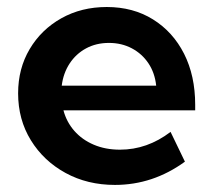

<svg xmlns="http://www.w3.org/2000/svg" viewBox="-20 -518 609 548"><path d="M507.8 -56.6Q416.5 9.8 308.1 9.8Q229.5 9.8 167 -24.4Q104.5 -58.6 68.1 -117.7Q31.7 -176.8 31.7 -251.5Q31.7 -322.3 64.7 -377.9Q97.7 -433.6 155 -465.8Q212.4 -498 284.7 -498Q359.9 -498 416.7 -462.6Q473.6 -427.2 505.4 -364.5Q537.1 -301.8 537.1 -218.8V-203.1H161.1Q169.9 -169.9 192.1 -144.5Q214.4 -119.1 247.6 -105Q280.8 -90.8 322.3 -90.8Q400.4 -90.8 466.8 -141.6ZM156.2 -273.4H425.8Q421.9 -310.1 403.6 -337.4Q385.3 -364.7 356.2 -380.1Q327.1 -395.5 291 -395.5Q254.4 -395.5 225.6 -379.9Q196.8 -364.3 178.7 -336.7Q160.6 -309.1 156.2 -273.4Z"/></svg>

Font: Kumbh Sans SemiBold
Style: Regular
Weight: 600
Version: Version 1.005